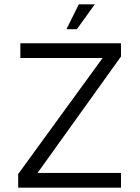

<svg xmlns="http://www.w3.org/2000/svg" viewBox="-20 -867 649 887"><path d="M64 0V-63L478 -632L492 -599H74V-667H539V-606L134 -41L125 -68H539V0ZM287 -732 344 -847H418L335 -732Z"/></svg>

Font: Maven Pro
Style: Regular
Weight: 400
Designer: Joe Prince
Foundry: Joe Prince
Version: Version 2.103